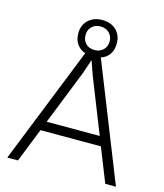

<svg xmlns="http://www.w3.org/2000/svg" viewBox="-121 -917 861 1007"><g transform="rotate(15 309.5 -413.0)"><path d="M414 -727Q414 -656 352 -634L604 0H546L473 -184H145L72 0H14L267 -634Q205 -658 205 -727Q205 -771 234 -798.5Q263 -826 310 -826Q357 -826 385.5 -798.5Q414 -771 414 -727ZM165 -235H453L335 -533L309 -607H308L284 -535ZM262 -773Q244 -755 244 -727Q244 -699 262 -681Q280 -663 309 -663Q338 -663 356.5 -681Q375 -699 375 -727Q375 -755 356.5 -773Q338 -791 309 -791Q280 -791 262 -773Z"/></g></svg>

Font: Human Sans Light
Style: Regular
Weight: 300
Designer: Tim Radville
Foundry: Continuum
Version: Version 1.000;FEAKit 1.0